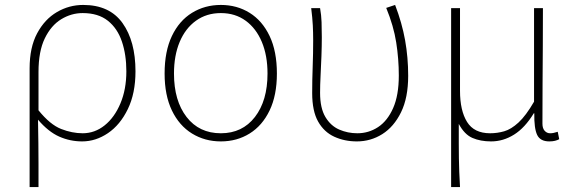

<svg xmlns="http://www.w3.org/2000/svg" viewBox="-20 -560 2335 778"><path d="M100 198V-283Q100 -368 130.5 -425Q161 -482 210.5 -511Q260 -540 317 -540Q424 -540 476.5 -466.5Q529 -393 529 -271Q529 -182 498 -118Q467 -54 417.5 -20.5Q368 13 313 13Q264 13 220 -6.5Q176 -26 134 -75Q135 -22 135.5 19.5Q136 61 136 103Q136 145 136 198ZM315 -20Q364 -20 404 -52Q444 -84 468 -141Q492 -198 492 -271Q492 -338 474 -391.5Q456 -445 417 -476Q378 -507 315 -507Q269 -507 228 -482Q187 -457 161.5 -404.5Q136 -352 136 -268V-113Q183 -55 227.5 -37.5Q272 -20 315 -20Z M875 13Q810 13 758 -19Q706 -51 676.5 -112.5Q647 -174 647 -262Q647 -352 676.5 -414Q706 -476 758 -508Q810 -540 875 -540Q940 -540 991.5 -508Q1043 -476 1072.5 -414Q1102 -352 1102 -262Q1102 -174 1072.5 -112.5Q1043 -51 991.5 -19Q940 13 875 13ZM875 -20Q962 -20 1013 -86Q1064 -152 1064 -262Q1064 -335 1041 -390Q1018 -445 975.5 -476Q933 -507 875 -507Q817 -507 774 -476Q731 -445 708 -390Q685 -335 685 -262Q685 -152 736 -86Q787 -20 875 -20Z M1426 13Q1376 13 1334.5 -6Q1293 -25 1269 -67.5Q1245 -110 1245 -183Q1245 -236 1247 -289.5Q1249 -343 1249 -396Q1249 -428 1247.5 -457.5Q1246 -487 1241 -527H1277Q1282 -499 1283 -470.5Q1284 -442 1284 -409Q1284 -374 1282.5 -333Q1281 -292 1279 -253.5Q1277 -215 1277 -184Q1277 -122 1298.5 -86Q1320 -50 1354.5 -35Q1389 -20 1428 -20Q1474 -20 1512 -45Q1550 -70 1573 -122Q1596 -174 1596 -254Q1596 -321 1585.5 -388Q1575 -455 1545 -528L1581 -540Q1609 -467 1621.5 -397Q1634 -327 1634 -253Q1634 -164 1605 -105Q1576 -46 1529 -16.5Q1482 13 1426 13Z M1808 198V-527H1844V-192Q1844 -112 1872.5 -66Q1901 -20 1966 -20Q1995 -20 2023 -28Q2051 -36 2081 -63.5Q2111 -91 2144 -148V-527H2180Q2180 -448 2179.5 -370.5Q2179 -293 2178.5 -215.5Q2178 -138 2178 -59Q2178 -40 2187 -30Q2196 -20 2209 -20Q2217 -20 2223.5 -21.5Q2230 -23 2240 -26L2246 4Q2239 8 2229 10.5Q2219 13 2206 13Q2169 13 2156.5 -13.5Q2144 -40 2145 -101H2143Q2107 -42 2063 -14.5Q2019 13 1970 13Q1927 13 1894.5 -1Q1862 -15 1839 -58Q1839 -12 1839 21.5Q1839 55 1839.5 82.5Q1840 110 1841 137Q1842 164 1844 198Z"/></svg>

Font: Noto Sans TC
Style: Regular
Weight: 100
Designer: Ryoko NISHIZUKA 西塚涼子 (kana, bopomofo & ideographs); Paul D. Hunt (Latin, Greek & Cyrillic); Sandoll Communications 산돌커뮤니
Foundry: Adobe
Version: Version 2.004;hotconv 1.0.118;makeotfexe 2.5.65603